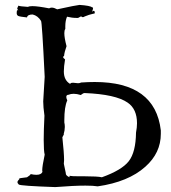

<svg xmlns="http://www.w3.org/2000/svg" viewBox="-20 -756 697 782"><path d="M205 6Q281 0 328 0Q360 0 378 3Q503 -15 572 -77Q635 -133 635 -211V-225Q612 -422 366 -422Q340 -422 311 -420Q304 -417 298 -417L278 -419Q266 -419 266 -414Q240 -429 240 -465Q240 -485 245 -514Q237 -520 237 -524Q237 -526 241 -528Q242 -543 251 -568Q242 -602 242 -621Q242 -633 246 -638V-649Q246 -672 253 -688Q273 -683 292 -683H298Q312 -690 312 -691L310 -690Q313 -686 317 -686Q321 -686 325 -689Q345 -697 355.5 -699Q366 -701 366 -702V-703Q366 -712 362 -712Q359 -712 355 -708Q359 -719 359 -723Q359 -726 357 -726H355Q348 -733 304 -736Q291 -735 213 -718Q200 -725 191 -725Q185 -725 180 -722Q134 -731 112 -731Q99 -731 94 -728Q60 -730 55 -733Q50 -723 50 -720L51 -719L52 -720L54 -712H53L50 -718Q48 -709 48 -703Q48 -694 54.5 -691Q61 -688 90 -685Q92 -697 113 -697Q134 -692 147 -671Q151 -671 162 -443Q159 -384 157 -360L156 -343Q156 -321 161 -285Q158 -224 158 -186Q158 -141 162 -126Q152 -79 152 -63Q152 -58 153 -56Q148 -44 128 -44Q118 -44 105 -47Q103 -42 90 -34Q57 -30 57 -29Q57 -28 60 -28Q51 -19 51 -14Q51 -10 56.5 -4.5Q62 1 205 6ZM395 -34Q377 -38 325 -38H302Q271 -38 263 -40V-34Q248 -41 248 -49V-51L240 -89L241 -104Q241 -132 234 -197L241 -210Q240 -210 239 -208Q244 -225 244 -239Q244 -249 242 -257V-266Q242 -321 254 -347Q250 -356 250 -361Q250 -370 259 -370Q268 -374 280 -374Q293 -374 309 -369Q319 -377 324 -377H325Q451 -372 500 -338Q538 -312 538 -254Q538 -237 534 -216Q533 -136 504.5 -99.5Q476 -63 395 -34Z"/></svg>

Font: Xiaobo Songti 小帛宋体
Style: Regular
Weight: 400
Version: Version 1.501;March 17, 2024;FontCreator 14.0.0.2814 64-bit